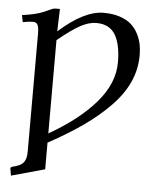

<svg xmlns="http://www.w3.org/2000/svg" viewBox="-50 -485 620 757"><g transform="rotate(5 260.0 -106.5)"><path d="M304.7 -399.4Q275.9 -399.4 242.7 -381.6Q209.5 -363.8 153.8 -318.4V50.8Q270.5 -15.6 336.7 -92.3Q402.8 -168.9 402.8 -251.5Q402.8 -322.8 379.9 -361.1Q356.9 -399.4 304.7 -399.4ZM153.8 -353Q252.9 -441.9 330.1 -441.9Q366.2 -441.9 394 -432.6Q421.9 -423.3 439 -408.2Q456.1 -393.1 466.8 -372.3Q477.5 -351.6 481.7 -330.8Q485.8 -310.1 485.8 -287.1Q485.8 -232.4 463.4 -182.1Q440.9 -131.8 396.2 -85.7Q351.6 -39.6 293 2Q234.4 43.5 153.8 87.4V192.9L21.5 229.5L17.1 203.6Q15.6 196.8 22 194.8L38.6 189.9Q61 183.6 70.1 169.4Q79.1 155.3 79.1 130.4V-337.4Q79.1 -363.8 73.5 -373Q67.9 -382.3 56.6 -382.3Q39.1 -382.3 15.1 -377.4L9.8 -404.8Q54.2 -411.1 79.1 -419.4Q92.3 -423.8 105.2 -429.9Q118.2 -436 125.5 -439Q132.8 -441.9 138.7 -441.9H156.7Z"/></g></svg>

Font: Libertinage
Style: f
Weight: 400
Designer: OSP
Foundry: OSP
Version: Version 1.0; 2008; OFL relea